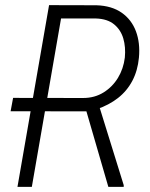

<svg xmlns="http://www.w3.org/2000/svg" viewBox="-20 -731 586 751"><path d="M171.9 -710.9 357.4 -710.4Q417 -708.5 455.8 -681.4Q494.6 -654.3 511.7 -608.6Q528.8 -563 523.4 -505.4Q518.6 -454.6 497.6 -414.8Q476.6 -375 441.2 -347.4Q405.8 -319.8 357.9 -303.7L338.4 -295.4L21.5 -295.9L31.2 -348.1L305.2 -347.7Q350.1 -347.7 385 -369.4Q419.9 -391.1 441.4 -426.5Q462.9 -461.9 468.3 -505.9Q472.2 -546.9 462.2 -580.8Q452.1 -614.7 426 -636Q399.9 -657.2 355.5 -658.7H218.8L104.5 0H48.3ZM403.8 0 311.5 -317.9 367.2 -318.4 463.9 -6.8V0Z"/></svg>

Font: Roboto Condensed Light
Style: Italic
Weight: 300
Italic angle: -12°
Designer: Christian Robertson
Foundry: Google
Version: Version 3.0; 2020